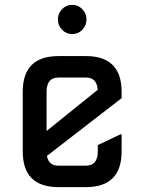

<svg xmlns="http://www.w3.org/2000/svg" viewBox="-20 -767 592 787"><path d="M219.7 0Q73.2 0 73.2 -146.5V-390.6Q73.2 -537.1 219.7 -537.1H332Q478.5 -537.1 478.5 -390.6V-364.7L172.4 -127.9Q179.2 -87.9 219.7 -87.9H332Q380.9 -87.9 380.9 -146.5V-172.4L473.6 -216.3H478.5V-146.5Q478.5 0 332 0ZM170.9 -230 380.4 -398.9Q377.4 -449.2 332 -449.2H219.7Q170.9 -449.2 170.9 -390.6ZM234.4 -645Q217.3 -662.6 217.3 -687.3Q217.3 -711.9 234.4 -729.5Q251.5 -747.1 275.9 -747.1Q300.3 -747.1 317.4 -729.5Q334.5 -711.9 334.5 -687.3Q334.5 -662.6 317.4 -645Q300.3 -627.4 275.9 -627.4Q251.5 -627.4 234.4 -645Z"/></svg>

Font: Nova Square
Style: Book
Weight: 400
Version: Version 2.000